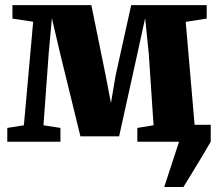

<svg xmlns="http://www.w3.org/2000/svg" viewBox="-20 -564 866 764"><path d="M633.5 180 692.5 0V-67.5H818.5V0Q801 30 780.8 63.8Q760.5 97.5 741.8 128Q723 158.5 710 180ZM9 0V-55L75 -65.5L112 -477.5L29.5 -490V-543.5H343.5L400.5 -263.5L421.5 -154L440 -263.5L502 -543.5H802.5V-490L719 -477L754.5 -65.5L817.5 -55V0H526.5V-55L591 -65.5L572 -351L557.5 -491.5L527 -352L454 -21.5H300L218.5 -354.5L186.5 -491.5L174 -354.5L153 -65.5L220.5 -55V0Z"/></svg>

Font: Merriweather 48pt Black
Style: Regular
Weight: 900
Version: Version 2.100